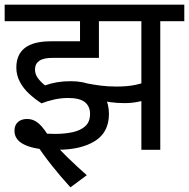

<svg xmlns="http://www.w3.org/2000/svg" viewBox="-20 -642 810 823"><path d="M667 -551V0H586V-551H489V-622H770V-551ZM480 -271Q527 -271 562 -278.5Q597 -286 637 -303V-228Q612 -215 580.5 -207.5Q549 -200 514 -200Q483 -200 453 -204Q423 -208 387 -219L339 -271L345 -286Q380 -279 411.5 -275Q443 -271 480 -271ZM271 -222Q242 -222 212.5 -215.5Q183 -209 158 -199Q130 -217 105 -240Q80 -263 65 -291.5Q50 -320 50 -352Q50 -408 86.5 -436.5Q123 -465 199 -465H323V-551H0V-622H505V-551H404V-394H206Q166 -394 148 -381Q130 -368 130 -344Q130 -324 142.5 -307Q155 -290 173 -276Q198 -285 225 -289.5Q252 -294 283 -294Q337 -294 373.5 -276.5Q410 -259 428.5 -227.5Q447 -196 447 -154Q447 -75 387 -37.5Q327 0 226 0Q218 0 210.5 0Q203 0 195.5 -0.5Q188 -1 181 -1Q119 -4 80.5 -24Q42 -44 42 -82Q42 -105 56.5 -118.5Q71 -132 96 -132Q125 -132 148 -111Q171 -90 199 -41Q233 -3 271.5 34.5Q310 72 352 109L282 161Q239 114 201 66Q163 18 131 -31L105 -74Q130 -71 163 -69.5Q196 -68 215 -68Q258 -68 292 -75.5Q326 -83 346 -101.5Q366 -120 366 -154Q366 -186 344 -204Q322 -222 271 -222Z"/></svg>

Font: hindi25
Style: Book
Weight: 400
Designer: Jelle Bosma - Monotype Design Team
Foundry: Monotype Imaging Inc.
Version: Version 2.003